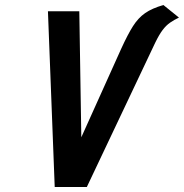

<svg xmlns="http://www.w3.org/2000/svg" viewBox="-20 -745 733 765"><path d="M631 -725Q586 -712 558.5 -693Q531 -674 510 -641Q489 -608 463 -551L304 -198L296 -700H171L198 0H326L598 -574Q614 -607 628 -625.5Q642 -644 658 -655Q674 -666 693 -675Z"/></svg>

Font: Advent Pro
Style: Italic
Weight: 400
Italic angle: -12°
Designer: VivaRado, Andreas Kalpakidis
Foundry: VivaRado, Andreas Kalpakidis
Version: Version 3.000